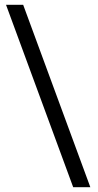

<svg xmlns="http://www.w3.org/2000/svg" viewBox="-20 -756 406 795"><path d="M354 19H283Q213 -171 144 -358.5Q75 -546 5 -736H76Q146 -546 215 -358.5Q284 -171 354 19Z"/></svg>

Font: Josefin Slab SemiBold
Style: Regular
Weight: 600
Designer: Santiago Orozco
Foundry: Typemade
Version: Version 2.000